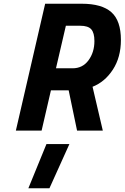

<svg xmlns="http://www.w3.org/2000/svg" viewBox="-20 -700 668 1029"><path d="M229 72H352L245 309H132ZM222 -680H418Q526 -680 577 -634.5Q628 -589 628 -486Q628 -393 585 -327Q542 -261 476 -235L531 0H393L348 -216H253L203 0H65ZM369 -334Q423 -334 454.5 -377Q486 -420 486 -480Q486 -524 469 -543Q452 -562 410 -562H333L280 -334Z"/></svg>

Font: Cairo
Style: Bold Italic
Weight: 700
Italic angle: -13°
Designer: Mohamed Gaber, Accademia di Belle Arti di Urbino and others
Foundry: Kief Type Foundry, Accademia di Belle Arti di Urbino and others
Version: Version 3.011